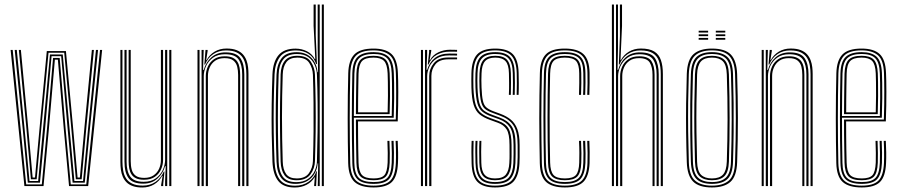

<svg xmlns="http://www.w3.org/2000/svg" viewBox="-20 -820 3968 846"><path d="M87.5 0 26.8 -600H36L95.5 -7.5H164.2L187 -252.5L213.8 -564.8H243L269.2 -251.8L291.8 -7.5H360.2L420.8 -600H430L368.5 0H284.2L261.2 -249.8L235 -557.2H221.8L195.2 -250L171.8 0ZM102.5 -15 80 -252.8 44.8 -600H54L87.8 -258L110 -22.5H148.2L170.2 -259.5L200.2 -580H256.5L286 -259L307.8 -22.5H346L368.2 -255.2L402.8 -600H412L376 -250L353.5 -15H300L277.8 -254L249.5 -572.5H207.2L178.8 -254.5L156 -15ZM116.2 -30.2 95.5 -263.2 63 -600H72L103 -270.8L123.8 -37.8H134.2L155.8 -271.8L186.2 -595H270.5L300.8 -271.5L321.8 -37.8H332L353 -269L384.8 -600H393.8L360.8 -261.2L339.8 -30.2H314.2L293.2 -264.2L263 -587.5H193.8L162.8 -264.5L141.5 -30.2Z M607 6.2Q582.5 6.2 565.4 0.1Q548.2 -6 537.5 -16.8Q526.8 -27.5 520.8 -41.8Q514.8 -56 512.6 -72.4Q510.5 -88.8 510.5 -106V-600H519.5V-107.2Q519.5 -86.8 522.9 -67.8Q526.2 -48.8 535.6 -34Q545 -19.2 562.8 -10.8Q580.5 -2.2 609 -2.2Q641.2 -2.2 665.2 -18.6Q689.2 -35 701.8 -64.2H704.8L699.2 -9.2V0H690V-5.2L696.5 -45H694.5Q681.8 -21.2 659 -7.5Q636.2 6.2 607 6.2ZM725.8 0V-600H735V0ZM614.5 -28Q593.2 -28 579.9 -34.2Q566.5 -40.5 559.4 -51.6Q552.2 -62.8 549.5 -77.6Q546.8 -92.5 546.8 -109.5V-600H556V-110Q556 -88.5 560.6 -71.9Q565.2 -55.2 578 -45.8Q590.8 -36.2 615.5 -36.2Q641.2 -36.2 657.5 -47.9Q673.8 -59.5 681.4 -77.5Q689 -95.5 689 -114.5V-600H698.5V-114.8Q698.5 -94.2 689.8 -74.1Q681 -54 662.5 -41Q644 -28 614.5 -28ZM610.8 -10.8Q564.5 -10.8 546.5 -35.2Q528.5 -59.8 528.5 -107.5V-600H537.8V-108.2Q537.8 -65 553.9 -42Q570 -19 613.2 -19Q645.8 -19 666.6 -34.2Q687.5 -49.5 697.5 -71.9Q707.5 -94.2 707.5 -115.5V-600H716.8V0H707.5V-22.2L710.2 -87.8H707.2Q699 -56.5 674.1 -33.5Q649.2 -10.5 610.8 -10.8Z M1065.5 0V-492.8Q1065.5 -513 1062.2 -531.8Q1059 -550.5 1049.8 -565.4Q1040.5 -580.2 1022.8 -589Q1005 -597.8 976 -597.8Q943.8 -597.8 919.9 -581.6Q896 -565.5 883.5 -535.8H880.5L885.5 -600H894.8V-595L888.5 -555H890.2Q902.5 -578.5 925.6 -592.4Q948.8 -606.2 978 -606.2Q1004.5 -606.2 1022.2 -599.2Q1040 -592.2 1050.5 -580.2Q1061 -568.2 1066.2 -553.6Q1071.5 -539 1073.1 -523.6Q1074.8 -508.2 1074.8 -494V0ZM850.2 0V-600H859.2V0ZM886.8 0V-485.2Q886.8 -505.8 895.4 -525.8Q904 -545.8 922.5 -558.9Q941 -572 970.5 -572Q992 -572 1005.4 -565.6Q1018.8 -559.2 1025.9 -548Q1033 -536.8 1035.6 -521.9Q1038.2 -507 1038.2 -490.5V0H1029.2V-490Q1029.2 -509 1025.2 -525.8Q1021.2 -542.5 1008.5 -553.1Q995.8 -563.8 969.5 -563.8Q943.8 -563.8 927.6 -552.1Q911.5 -540.5 903.9 -522.6Q896.2 -504.8 896.2 -485.5V0ZM868.2 0V-600H877.5L874.8 -512.2H877.8Q887 -546 911.9 -567.8Q936.8 -589.5 974.2 -589.2Q1021.8 -589.2 1039.1 -563.9Q1056.5 -538.5 1056.5 -492.5V0H1047.2V-491.8Q1047.2 -534.2 1031.6 -557.6Q1016 -581 971.8 -581Q939.2 -581 918.4 -565.8Q897.5 -550.5 887.6 -528.1Q877.8 -505.8 877.8 -484.5V0Z M1407 0H1398V-800H1407ZM1388.8 0H1380.2L1382 -100.2H1379.8Q1376 -59.2 1350 -34.5Q1324 -9.8 1282 -9.8Q1240 -9.8 1220.2 -34.5Q1200.5 -59.2 1198.5 -107.5Q1196.2 -170 1195.4 -232.2Q1194.5 -294.5 1195.2 -359Q1196 -423.5 1198.5 -492.5Q1200.5 -536.8 1220.8 -563.4Q1241 -590 1287.2 -590Q1327.5 -590 1351.5 -565.5Q1375.5 -541 1379.2 -502H1381.5L1379.8 -609.8V-800H1388.8ZM1285.5 -17.5Q1317 -17.5 1336.9 -31.5Q1356.8 -45.5 1366.4 -66.6Q1376 -87.8 1376.5 -109.8Q1378.5 -174.5 1379.2 -238Q1380 -301.5 1379.4 -364.5Q1378.8 -427.5 1376.5 -490.5Q1375.8 -512 1366.9 -533.1Q1358 -554.2 1339 -568.1Q1320 -582 1288.5 -582Q1246.2 -582 1227.6 -557.6Q1209 -533.2 1207.8 -492.5Q1205.5 -423 1204.8 -361Q1204 -299 1204.8 -237.4Q1205.5 -175.8 1207.8 -107.2Q1209 -65.5 1226.2 -41.5Q1243.5 -17.5 1285.5 -17.5ZM1287.2 -25.8Q1250 -25.8 1233.9 -47.5Q1217.8 -69.2 1216.5 -107.8Q1214.5 -177.2 1213.9 -241.6Q1213.2 -306 1214 -368.1Q1214.8 -430.2 1216.5 -492.5Q1217.8 -531.2 1235.4 -552.8Q1253 -574.2 1289.8 -574.2Q1332.8 -574.2 1349.9 -547.6Q1367 -521 1367.8 -490.8Q1370 -427.5 1370.8 -365.5Q1371.5 -303.5 1370.8 -240.1Q1370 -176.8 1367.8 -110Q1367 -77.8 1348 -51.8Q1329 -25.8 1287.2 -25.8ZM1287.5 -33.8Q1325 -33.8 1341.4 -57.2Q1357.8 -80.8 1358.8 -110Q1361 -177.5 1361.6 -241.4Q1362.2 -305.2 1361.5 -367.2Q1360.8 -429.2 1358.8 -490.5Q1357.8 -518.8 1342.8 -542.5Q1327.8 -566.2 1290 -566.2Q1257.2 -566.2 1242 -546.4Q1226.8 -526.5 1225.8 -492Q1222.5 -396.8 1222.5 -303.6Q1222.5 -210.5 1225.8 -108Q1226.8 -72.8 1240.9 -53.2Q1255 -33.8 1287.5 -33.8ZM1278.8 6.2Q1229 6.2 1206 -22.6Q1183 -51.5 1180.5 -107.2Q1178.2 -168.8 1177.2 -231.4Q1176.2 -294 1177.1 -359Q1178 -424 1180.5 -492.2Q1182.8 -547.5 1207 -576.6Q1231.2 -605.8 1282 -605.8Q1309.2 -605.8 1332.2 -594.2Q1355.2 -582.8 1367 -559.8H1369.2L1361.8 -706V-800H1371.2V-664.5L1376.5 -537.8H1373Q1362.8 -568 1339.2 -582.9Q1315.8 -597.8 1284.2 -597.8Q1233.5 -597.8 1212.5 -568.1Q1191.5 -538.5 1189.8 -492.8Q1187.2 -427.2 1186.2 -364.1Q1185.2 -301 1186.1 -237.4Q1187 -173.8 1189.8 -107.2Q1191.8 -57.5 1212.1 -29.6Q1232.5 -1.8 1280.2 -1.8Q1315.5 -1.8 1340.5 -19.8Q1365.5 -37.8 1374 -65.5H1376.2L1372.8 0H1364.2L1364.5 -5.8L1367.2 -38.5H1365.5Q1353.8 -17.8 1330.8 -5.8Q1307.8 6.2 1278.8 6.2Z M1626.2 6Q1569.5 6 1542.6 -18Q1515.8 -42 1514.2 -101.2Q1513.2 -146.5 1512.6 -196.4Q1512 -246.2 1512 -297.8Q1512 -349.2 1512.6 -400Q1513.2 -450.8 1514.5 -497.5Q1516 -554 1541.2 -580Q1566.5 -606 1625.8 -606Q1679 -606 1705 -582Q1731 -558 1733.2 -498.8Q1734 -485.5 1734.4 -464.1Q1734.8 -442.8 1734.9 -414.9Q1735 -387 1734.4 -354.1Q1733.8 -321.2 1732.5 -285.2H1557.5Q1557.5 -251.5 1557.8 -221.1Q1558 -190.8 1558.5 -162Q1559 -133.2 1559.8 -103.8Q1560.8 -64.5 1574.9 -49.1Q1589 -33.8 1626.2 -33.8Q1660.5 -33.8 1673.4 -48Q1686.2 -62.2 1688 -103.5Q1688.8 -121 1688.5 -146Q1688.2 -171 1687 -199.2H1696Q1697.2 -170 1697.5 -145.6Q1697.8 -121.2 1697 -103Q1695.2 -58 1679.8 -41.9Q1664.2 -25.8 1626.2 -25.8Q1584.8 -25.8 1568.1 -42.8Q1551.5 -59.8 1550.5 -103Q1550 -129 1549.4 -161.1Q1548.8 -193.2 1548.5 -227.5Q1548.2 -261.8 1548.2 -293.2H1723.8Q1725 -328.2 1725.4 -359.8Q1725.8 -391.2 1725.6 -417.9Q1725.5 -444.5 1725.1 -465Q1724.8 -485.5 1724.2 -498.8Q1722 -556.2 1697 -577.1Q1672 -598 1625.8 -598Q1570 -598 1547.5 -573.5Q1525 -549 1523.5 -497Q1522.2 -450 1521.6 -399.6Q1521 -349.2 1521 -298.1Q1521 -247 1521.6 -197.2Q1522.2 -147.5 1523.2 -101.8Q1524.8 -46.2 1549.1 -24.1Q1573.5 -2 1626.2 -2Q1677.8 -2 1699.8 -24Q1721.8 -46 1724.2 -101.8Q1724.8 -113 1724.9 -128.6Q1725 -144.2 1724.6 -162.4Q1724.2 -180.5 1723.2 -199.2H1732.5Q1733.8 -173.8 1734.1 -147.6Q1734.5 -121.5 1733.5 -101.2Q1731 -42.5 1706.8 -18.2Q1682.5 6 1626.2 6ZM1626.2 -9.8Q1576.2 -9.8 1555 -30.5Q1533.8 -51.2 1532.5 -102Q1531.2 -149.8 1530.8 -200.9Q1530.2 -252 1530.2 -303.6Q1530.2 -355.2 1530.9 -404.2Q1531.5 -453.2 1532.5 -496.2Q1533.8 -548.5 1555.9 -569.4Q1578 -590.2 1625.8 -590.2Q1669.8 -590.2 1691.4 -570.4Q1713 -550.5 1715.2 -497.8Q1716 -483.8 1716.5 -455.2Q1717 -426.8 1716.8 -387.2Q1716.5 -347.8 1714.8 -301.2H1539.2Q1539.2 -244 1539.8 -199.4Q1540.2 -154.8 1541.2 -102.8Q1542 -56.5 1560.5 -37.1Q1579 -17.8 1626.2 -17.8Q1669.2 -17.8 1686.6 -36Q1704 -54.2 1706 -102.5Q1706.8 -120 1706.6 -145.2Q1706.5 -170.5 1705 -199.2H1714.2Q1715.5 -172.5 1715.8 -146.8Q1716 -121 1715.2 -102.2Q1712.8 -49.8 1693.2 -29.8Q1673.8 -9.8 1626.2 -9.8ZM1539.2 -309H1706Q1707.2 -349.8 1707.5 -387.5Q1707.8 -425.2 1707.2 -454.2Q1706.8 -483.2 1706 -497.2Q1704.2 -545 1685.6 -563.6Q1667 -582.2 1625.8 -582.2Q1582.2 -582.2 1562.5 -563.4Q1542.8 -544.5 1541.5 -496Q1540.5 -459.5 1540 -410Q1539.5 -360.5 1539.2 -309ZM1548.2 -317Q1548.5 -344.8 1548.6 -373.8Q1548.8 -402.8 1549.4 -433.2Q1550 -463.8 1550.5 -495.8Q1551.8 -539.8 1568.8 -557Q1585.8 -574.2 1625.8 -574.2Q1662.5 -574.2 1678.9 -557.6Q1695.2 -541 1697 -497Q1697.5 -484.2 1698 -458.2Q1698.5 -432.2 1698.4 -396.2Q1698.2 -360.2 1696.8 -317ZM1557.8 -325H1688Q1689.2 -363.8 1689.4 -398.2Q1689.5 -432.8 1689 -458.5Q1688.5 -484.2 1688 -496.8Q1686.2 -537 1672 -551.6Q1657.8 -566.2 1625.8 -566.2Q1589.8 -566.2 1575.2 -550.8Q1560.8 -535.2 1559.8 -495.5Q1559.2 -468.5 1558.8 -441.6Q1558.2 -414.8 1558 -386.2Q1557.8 -357.8 1557.8 -325Z M1852.8 0V-600H1862V-577.8L1859.2 -512.2H1862.2Q1872 -545.5 1896.6 -564.8Q1921.2 -584 1959.2 -584Q1968.5 -584 1977.8 -583.9Q1987 -583.8 1994 -583.5V-575.2Q1986.8 -575.5 1977.1 -575.6Q1967.5 -575.8 1958.2 -575.8Q1924.8 -575.8 1903.5 -561.6Q1882.2 -547.5 1872.2 -526.4Q1862.2 -505.2 1862.2 -484.5V0ZM1834.8 0V-600H1843.8V0ZM1871.2 0V-485.2Q1871.2 -516.5 1891.5 -541.6Q1911.8 -566.8 1955.5 -566.8Q1965 -566.8 1974.9 -566.8Q1984.8 -566.8 1994 -566.8V-558.5Q1984.8 -558.5 1974.9 -558.5Q1965 -558.5 1955.5 -558.5Q1916.2 -558.5 1898.5 -536.5Q1880.8 -514.5 1880.8 -485.5V0ZM1865 -535.8 1870.8 -590.8V-600H1880.2V-595.5L1873 -555H1874.8Q1886.5 -577.5 1910.8 -589.1Q1935 -600.8 1962 -600.8Q1969 -600.8 1976.8 -600.6Q1984.5 -600.5 1994 -600.2V-592Q1985.5 -592.2 1977.8 -592.4Q1970 -592.5 1962.5 -592.5Q1930.2 -592.5 1905.4 -579Q1880.5 -565.5 1868 -535.8Z M2161 6Q2107.8 6 2083.6 -18.8Q2059.5 -43.5 2058 -101.2Q2057.5 -125.2 2057.2 -149.1Q2057 -173 2058.2 -199.2H2066.8Q2065.8 -173 2065.9 -148Q2066 -123 2066.5 -101.8Q2067.8 -48.2 2089.8 -25.1Q2111.8 -2 2161 -2Q2213.2 -2 2235.4 -25.6Q2257.5 -49.2 2259.8 -100.5Q2260.8 -115 2260.9 -127.8Q2261 -140.5 2260.9 -153.5Q2260.8 -166.5 2260.8 -181.5Q2260.8 -239.5 2242.2 -267.6Q2223.8 -295.8 2183.8 -310.2L2150.8 -322.5Q2129.8 -330 2117.8 -339.5Q2105.8 -349 2100.1 -370.2Q2094.5 -391.5 2092.8 -434.2Q2092.2 -450.2 2092.2 -464.5Q2092.2 -478.8 2092.8 -496.8Q2094.5 -538.2 2110.4 -556.2Q2126.2 -574.2 2162.2 -574.2Q2198.2 -574.2 2214.1 -556.5Q2230 -538.8 2231 -497.5Q2231.5 -480.2 2231.6 -456.5Q2231.8 -432.8 2230.8 -402H2222.2Q2223.5 -431 2223.2 -454.5Q2223 -478 2222.5 -497Q2221.8 -535 2207.4 -550.6Q2193 -566.2 2162.2 -566.2Q2131 -566.2 2117 -550.1Q2103 -534 2101.8 -496.8Q2101.2 -478.8 2101.1 -466.1Q2101 -453.5 2101.8 -434.2Q2103.2 -396 2107.8 -376.1Q2112.2 -356.2 2123 -346.9Q2133.8 -337.5 2153.5 -330L2186 -318Q2212 -308.2 2230.6 -293.1Q2249.2 -278 2259.4 -251.6Q2269.5 -225.2 2269.5 -181.5Q2269.5 -166.5 2269.6 -153.4Q2269.8 -140.2 2269.6 -127.5Q2269.5 -114.8 2268.8 -100.2Q2266.2 -46.2 2242.8 -20.1Q2219.2 6 2161 6ZM2161 -9.8Q2114.8 -9.8 2095.5 -32Q2076.2 -54.2 2075.2 -102Q2074.8 -125.2 2074.4 -147.9Q2074 -170.5 2075.2 -199.2H2084Q2082.5 -169.5 2083 -144.9Q2083.5 -120.2 2083.8 -102.2Q2084.8 -57 2102.6 -37.4Q2120.5 -17.8 2161 -17.8Q2205 -17.8 2222.5 -38.5Q2240 -59.2 2242 -101Q2243 -122.8 2242.9 -140.6Q2242.8 -158.5 2242.8 -181.5Q2242.8 -235.2 2227 -259.1Q2211.2 -283 2178.8 -294.8L2145.2 -306.8Q2119.5 -316.2 2104.8 -328.5Q2090 -340.8 2083.4 -365Q2076.8 -389.2 2075 -434Q2074.2 -454 2074.5 -466.8Q2074.8 -479.5 2075 -497Q2076.2 -545.8 2095.9 -568Q2115.5 -590.2 2162.2 -590.2Q2207.2 -590.2 2227 -568.9Q2246.8 -547.5 2248 -498Q2248.5 -477.2 2248.8 -455Q2249 -432.8 2248 -402H2239.2Q2240.5 -435 2240.2 -457.4Q2240 -479.8 2239.5 -498Q2238.5 -543.2 2220.5 -562.8Q2202.5 -582.2 2162.2 -582.2Q2120.8 -582.2 2102.9 -562Q2085 -541.8 2084 -497Q2083.5 -479 2083.4 -466.5Q2083.2 -454 2084 -434Q2085.8 -389 2092.2 -366.2Q2098.8 -343.5 2112.1 -333.1Q2125.5 -322.8 2147.8 -314.5L2181.2 -302.2Q2216.8 -289.5 2234.2 -264Q2251.8 -238.5 2251.8 -181.5Q2251.8 -158.8 2251.9 -140.6Q2252 -122.5 2251 -100.8Q2248.5 -54.2 2229 -32Q2209.5 -9.8 2161 -9.8ZM2161 -25.8Q2126.2 -25.8 2109.8 -43.1Q2093.2 -60.5 2092.2 -102.8Q2092 -122.8 2091.6 -147.4Q2091.2 -172 2092.5 -199.2H2101Q2100 -176.2 2100.1 -151.2Q2100.2 -126.2 2100.8 -103.2Q2101.5 -66 2115.6 -49.9Q2129.8 -33.8 2161 -33.8Q2195.5 -33.8 2209 -50.9Q2222.5 -68 2224.2 -101.5Q2225.5 -122.8 2225.2 -140.9Q2225 -159 2225 -181.5Q2225 -230 2212.2 -250Q2199.5 -270 2173.5 -279.2L2139.5 -291.5Q2110.8 -301.8 2093.1 -316.2Q2075.5 -330.8 2067 -358.1Q2058.5 -385.5 2057.2 -433.8Q2056.5 -455 2056.8 -469.8Q2057 -484.5 2057.2 -497.2Q2058.5 -554.5 2082.4 -580.2Q2106.2 -606 2162.2 -606Q2215.8 -606 2239.8 -581.2Q2263.8 -556.5 2265.2 -498.8Q2265.8 -479.2 2266 -453.5Q2266.2 -427.8 2265 -402H2256.5Q2257.5 -428.2 2257.4 -452.8Q2257.2 -477.2 2256.8 -498.2Q2255.2 -551.5 2233.4 -574.8Q2211.5 -598 2162.2 -598Q2110.8 -598 2089.1 -574Q2067.5 -550 2066 -497.2Q2065.8 -478.2 2065.6 -465.8Q2065.5 -453.2 2066 -433.8Q2067.8 -387.2 2075.2 -361.6Q2082.8 -336 2098.9 -322.5Q2115 -309 2142.2 -299.2L2176 -287Q2208.5 -275.5 2221.2 -252.4Q2234 -229.2 2234 -181.5Q2234 -168.5 2234.1 -155.6Q2234.2 -142.8 2234.1 -129.4Q2234 -116 2233.2 -101.2Q2231.2 -62.5 2215.2 -44.1Q2199.2 -25.8 2161 -25.8Z M2468.8 6Q2413.5 6 2386.8 -17.9Q2360 -41.8 2358.5 -101.2Q2357.5 -146.5 2356.9 -196.4Q2356.2 -246.2 2356.2 -297.8Q2356.2 -349.2 2356.9 -400Q2357.5 -450.8 2358.8 -497.5Q2360.2 -554.5 2384.9 -580.2Q2409.5 -606 2468.5 -606Q2524.2 -606 2550.5 -581.9Q2576.8 -557.8 2577.8 -498.8Q2577.8 -479 2577.9 -453.6Q2578 -428.2 2576.8 -402H2567.5Q2568.8 -426.2 2568.9 -451.6Q2569 -477 2568.5 -498.5Q2567.8 -552.2 2544.6 -575.1Q2521.5 -598 2468.5 -598Q2413.5 -598 2391.4 -573.9Q2369.2 -549.8 2367.8 -497Q2366.5 -449.8 2365.9 -399.6Q2365.2 -349.5 2365.2 -298.4Q2365.2 -247.2 2365.9 -197.5Q2366.5 -147.8 2367.5 -101.8Q2369 -46.8 2393.1 -24.4Q2417.2 -2 2468.8 -2Q2521.2 -2 2544 -24.6Q2566.8 -47.2 2568.5 -101.5Q2569.2 -122.5 2569.1 -145.5Q2569 -168.5 2567.5 -199.2H2576.8Q2578 -174 2578.2 -150.5Q2578.5 -127 2577.8 -101.2Q2575.5 -44 2550.9 -19Q2526.2 6 2468.8 6ZM2468.8 -9.8Q2420.5 -9.8 2399.1 -30.9Q2377.8 -52 2376.8 -102Q2375.8 -149.8 2375.1 -201Q2374.5 -252.2 2374.5 -303.8Q2374.5 -355.2 2375.1 -404.4Q2375.8 -453.5 2376.8 -496.5Q2378 -550 2400 -570.1Q2422 -590.2 2468.5 -590.2Q2517 -590.2 2537.9 -569.4Q2558.8 -548.5 2559.5 -498Q2559.8 -479.8 2559.8 -455Q2559.8 -430.2 2558.5 -402H2549.2Q2550.8 -431 2550.6 -456.1Q2550.5 -481.2 2550.2 -498Q2550 -545.2 2531 -563.8Q2512 -582.2 2468.5 -582.2Q2425.8 -582.2 2406.4 -563.8Q2387 -545.2 2385.8 -496Q2384.8 -457.5 2384.1 -409.9Q2383.5 -362.2 2383.4 -310.2Q2383.2 -258.2 2383.8 -205.5Q2384.2 -152.8 2385.5 -103.8Q2386.5 -55.8 2405.6 -36.8Q2424.8 -17.8 2468.8 -17.8Q2512.5 -17.8 2530.6 -36.5Q2548.8 -55.2 2550.2 -102Q2551 -122.2 2550.9 -145.4Q2550.8 -168.5 2549.2 -199.2H2558.5Q2560 -166 2560.1 -143.9Q2560.2 -121.8 2559.5 -102Q2557.2 -51.5 2537.2 -30.6Q2517.2 -9.8 2468.8 -9.8ZM2468.8 -25.8Q2429.5 -25.8 2412.6 -42.6Q2395.8 -59.5 2394.8 -104Q2393.8 -149 2393.1 -198.2Q2392.5 -247.5 2392.5 -298.2Q2392.5 -349 2393.1 -399Q2393.8 -449 2394.8 -495.8Q2396 -540.2 2412.5 -557.2Q2429 -574.2 2468.5 -574.2Q2508.2 -574.2 2524.6 -557.4Q2541 -540.5 2541.2 -497.5Q2541.5 -477 2541.5 -453.8Q2541.5 -430.5 2540.2 -402H2531.2Q2532.5 -431.8 2532.4 -455Q2532.2 -478.2 2532.2 -497.2Q2532 -535.8 2518.4 -551Q2504.8 -566.2 2468.5 -566.2Q2433 -566.2 2419 -551Q2405 -535.8 2404 -495.5Q2403 -453.2 2402.4 -406.4Q2401.8 -359.5 2401.8 -309.4Q2401.8 -259.2 2402.2 -207.4Q2402.8 -155.5 2404 -103.8Q2405 -64.8 2418.8 -49.2Q2432.5 -33.8 2468.8 -33.8Q2504.5 -33.8 2517.8 -49Q2531 -64.2 2532.2 -103.2Q2532.8 -124.5 2532.8 -146.5Q2532.8 -168.5 2531.2 -199.2H2540.2Q2541.8 -168.2 2541.9 -145.1Q2542 -122 2541.2 -102.8Q2539.8 -59.5 2524 -42.6Q2508.2 -25.8 2468.8 -25.8Z M2891.5 0V-492.8Q2891.5 -526.8 2883.8 -550.1Q2876 -573.5 2856.5 -585.6Q2837 -597.8 2802 -597.8Q2770 -597.8 2745.9 -581.6Q2721.8 -565.5 2709.5 -535.8H2706.8L2711.5 -660.8V-800H2720.8V-705L2714 -555H2715.8Q2728 -578.5 2751.4 -592.4Q2774.8 -606.2 2804 -606.2Q2841.8 -606.2 2862.8 -593.1Q2883.8 -580 2892.2 -555Q2900.8 -530 2900.8 -494V0ZM2676.2 0V-800H2685.2V0ZM2712.5 0V-485.2Q2712.5 -505.8 2721.2 -525.8Q2730 -545.8 2748.5 -558.9Q2767 -572 2796.5 -572Q2836.2 -572 2850.2 -550.9Q2864.2 -529.8 2864.2 -490.5V0H2855.2V-490Q2855.2 -524.2 2843.2 -544Q2831.2 -563.8 2795.5 -563.8Q2769.8 -563.8 2753.5 -552.1Q2737.2 -540.5 2729.5 -522.6Q2721.8 -504.8 2721.8 -485.5V0ZM2694.2 0V-800H2703V-605.2L2701 -512.2H2703.8Q2713.2 -547.2 2738.1 -568.4Q2763 -589.5 2800.2 -589.2Q2850 -589.2 2866.2 -563.2Q2882.5 -537.2 2882.5 -492.5V0H2873.2V-491.8Q2873.2 -534.8 2857.6 -557.9Q2842 -581 2797.8 -581Q2765.5 -581 2744.6 -565.5Q2723.8 -550 2713.6 -527.6Q2703.5 -505.2 2703.5 -484.5V0Z M3117 6Q3059.8 6 3033.9 -20.2Q3008 -46.5 3006.2 -105.5Q3004 -172.2 3003.2 -235.8Q3002.5 -299.2 3003.2 -363.2Q3004 -427.2 3006.2 -494.8Q3008.5 -557.2 3036.1 -581.6Q3063.8 -606 3117 -606Q3175 -606 3200.4 -579.5Q3225.8 -553 3228 -493.8Q3231.2 -394.2 3231.4 -300Q3231.5 -205.8 3228 -104.8Q3225.8 -42.8 3198.2 -18.4Q3170.8 6 3117 6ZM3117 -2Q3164.8 -2 3190.8 -23.9Q3216.8 -45.8 3218.8 -104.8Q3222.2 -206 3222.2 -298.9Q3222.2 -391.8 3218.8 -493.2Q3217.2 -547.5 3194.2 -572.8Q3171.2 -598 3117 -598Q3066.2 -598 3041.6 -574.2Q3017 -550.5 3015 -492.2Q3013 -432.2 3012.2 -369.8Q3011.5 -307.2 3012.2 -241.4Q3013 -175.5 3015.2 -105Q3017 -46.5 3042.8 -24.2Q3068.5 -2 3117 -2ZM3117 -9.8Q3069.2 -9.8 3047.6 -32.6Q3026 -55.5 3024.2 -107.5Q3022.2 -167.2 3021.5 -230.9Q3020.8 -294.5 3021.4 -360.2Q3022 -426 3024.2 -492.5Q3026 -546.5 3048.5 -568.4Q3071 -590.2 3117 -590.2Q3161.8 -590.2 3184.9 -569.1Q3208 -548 3209.8 -494.2Q3211.8 -429.5 3212.5 -366.1Q3213.2 -302.8 3212.6 -238.5Q3212 -174.2 3209.8 -107Q3208.2 -53.5 3185.8 -31.6Q3163.2 -9.8 3117 -9.8ZM3117 -17.8Q3158.5 -17.8 3178.9 -37.8Q3199.2 -57.8 3200.8 -107.2Q3203.8 -195.2 3204 -292.2Q3204.2 -389.2 3200.8 -492Q3199.2 -542.2 3178.8 -562.2Q3158.2 -582.2 3117 -582.2Q3075.5 -582.2 3055.2 -562Q3035 -541.8 3033.2 -492.2Q3031.5 -434 3030.6 -371.5Q3029.8 -309 3030.4 -242.9Q3031 -176.8 3033.2 -107.2Q3035 -56.8 3055.9 -37.2Q3076.8 -17.8 3117 -17.8ZM3117 -25.8Q3081.8 -25.8 3062.8 -43.2Q3043.8 -60.8 3042.2 -107.5Q3040.2 -172.5 3039.5 -235.6Q3038.8 -298.8 3039.5 -362.4Q3040.2 -426 3042.2 -491.8Q3043.8 -536.8 3061.8 -555.5Q3079.8 -574.2 3117 -574.2Q3152.5 -574.2 3171.4 -556.6Q3190.2 -539 3191.8 -492Q3194.8 -397.2 3194.9 -300.5Q3195 -203.8 3191.8 -107.8Q3190.2 -62.2 3172 -44Q3153.8 -25.8 3117 -25.8ZM3117 -33.8Q3150.5 -33.8 3165.9 -51Q3181.2 -68.2 3182.5 -108Q3185.5 -199 3185.8 -293.6Q3186 -388.2 3182.5 -491.8Q3181.2 -534 3165 -550.1Q3148.8 -566.2 3117 -566.2Q3083.5 -566.2 3068.1 -548.8Q3052.8 -531.2 3051.5 -491.2Q3049.5 -426.5 3048.8 -364.4Q3048 -302.2 3048.8 -239.1Q3049.5 -176 3051.5 -107.8Q3052.8 -65.8 3069.1 -49.8Q3085.5 -33.8 3117 -33.8ZM3134 -676.8V-684.5H3175.8V-676.8ZM3058.5 -645V-653H3100.2V-645ZM3058.5 -660.8V-668.8H3100.2V-660.8ZM3058.5 -676.8V-684.5H3100.2V-676.8ZM3134 -645V-653H3175.8V-645ZM3134 -660.8V-668.8H3175.8V-660.8Z M3551.5 0V-492.8Q3551.5 -513 3548.2 -531.8Q3545 -550.5 3535.8 -565.4Q3526.5 -580.2 3508.8 -589Q3491 -597.8 3462 -597.8Q3429.8 -597.8 3405.9 -581.6Q3382 -565.5 3369.5 -535.8H3366.5L3371.5 -600H3380.8V-595L3374.5 -555H3376.2Q3388.5 -578.5 3411.6 -592.4Q3434.8 -606.2 3464 -606.2Q3490.5 -606.2 3508.2 -599.2Q3526 -592.2 3536.5 -580.2Q3547 -568.2 3552.2 -553.6Q3557.5 -539 3559.1 -523.6Q3560.8 -508.2 3560.8 -494V0ZM3336.2 0V-600H3345.2V0ZM3372.8 0V-485.2Q3372.8 -505.8 3381.4 -525.8Q3390 -545.8 3408.5 -558.9Q3427 -572 3456.5 -572Q3478 -572 3491.4 -565.6Q3504.8 -559.2 3511.9 -548Q3519 -536.8 3521.6 -521.9Q3524.2 -507 3524.2 -490.5V0H3515.2V-490Q3515.2 -509 3511.2 -525.8Q3507.2 -542.5 3494.5 -553.1Q3481.8 -563.8 3455.5 -563.8Q3429.8 -563.8 3413.6 -552.1Q3397.5 -540.5 3389.9 -522.6Q3382.2 -504.8 3382.2 -485.5V0ZM3354.2 0V-600H3363.5L3360.8 -512.2H3363.8Q3373 -546 3397.9 -567.8Q3422.8 -589.5 3460.2 -589.2Q3507.8 -589.2 3525.1 -563.9Q3542.5 -538.5 3542.5 -492.5V0H3533.2V-491.8Q3533.2 -534.2 3517.6 -557.6Q3502 -581 3457.8 -581Q3425.2 -581 3404.4 -565.8Q3383.5 -550.5 3373.6 -528.1Q3363.8 -505.8 3363.8 -484.5V0Z M3777 6Q3720.2 6 3693.4 -18Q3666.5 -42 3665 -101.2Q3664 -146.5 3663.4 -196.4Q3662.8 -246.2 3662.8 -297.8Q3662.8 -349.2 3663.4 -400Q3664 -450.8 3665.2 -497.5Q3666.8 -554 3692 -580Q3717.2 -606 3776.5 -606Q3829.8 -606 3855.8 -582Q3881.8 -558 3884 -498.8Q3884.8 -485.5 3885.1 -464.1Q3885.5 -442.8 3885.6 -414.9Q3885.8 -387 3885.1 -354.1Q3884.5 -321.2 3883.2 -285.2H3708.2Q3708.2 -251.5 3708.5 -221.1Q3708.8 -190.8 3709.2 -162Q3709.8 -133.2 3710.5 -103.8Q3711.5 -64.5 3725.6 -49.1Q3739.8 -33.8 3777 -33.8Q3811.2 -33.8 3824.1 -48Q3837 -62.2 3838.8 -103.5Q3839.5 -121 3839.2 -146Q3839 -171 3837.8 -199.2H3846.8Q3848 -170 3848.2 -145.6Q3848.5 -121.2 3847.8 -103Q3846 -58 3830.5 -41.9Q3815 -25.8 3777 -25.8Q3735.5 -25.8 3718.9 -42.8Q3702.2 -59.8 3701.2 -103Q3700.8 -129 3700.1 -161.1Q3699.5 -193.2 3699.2 -227.5Q3699 -261.8 3699 -293.2H3874.5Q3875.8 -328.2 3876.1 -359.8Q3876.5 -391.2 3876.4 -417.9Q3876.2 -444.5 3875.9 -465Q3875.5 -485.5 3875 -498.8Q3872.8 -556.2 3847.8 -577.1Q3822.8 -598 3776.5 -598Q3720.8 -598 3698.2 -573.5Q3675.8 -549 3674.2 -497Q3673 -450 3672.4 -399.6Q3671.8 -349.2 3671.8 -298.1Q3671.8 -247 3672.4 -197.2Q3673 -147.5 3674 -101.8Q3675.5 -46.2 3699.9 -24.1Q3724.2 -2 3777 -2Q3828.5 -2 3850.5 -24Q3872.5 -46 3875 -101.8Q3875.5 -113 3875.6 -128.6Q3875.8 -144.2 3875.4 -162.4Q3875 -180.5 3874 -199.2H3883.2Q3884.5 -173.8 3884.9 -147.6Q3885.2 -121.5 3884.2 -101.2Q3881.8 -42.5 3857.5 -18.2Q3833.2 6 3777 6ZM3777 -9.8Q3727 -9.8 3705.8 -30.5Q3684.5 -51.2 3683.2 -102Q3682 -149.8 3681.5 -200.9Q3681 -252 3681 -303.6Q3681 -355.2 3681.6 -404.2Q3682.2 -453.2 3683.2 -496.2Q3684.5 -548.5 3706.6 -569.4Q3728.8 -590.2 3776.5 -590.2Q3820.5 -590.2 3842.1 -570.4Q3863.8 -550.5 3866 -497.8Q3866.8 -483.8 3867.2 -455.2Q3867.8 -426.8 3867.5 -387.2Q3867.2 -347.8 3865.5 -301.2H3690Q3690 -244 3690.5 -199.4Q3691 -154.8 3692 -102.8Q3692.8 -56.5 3711.2 -37.1Q3729.8 -17.8 3777 -17.8Q3820 -17.8 3837.4 -36Q3854.8 -54.2 3856.8 -102.5Q3857.5 -120 3857.4 -145.2Q3857.2 -170.5 3855.8 -199.2H3865Q3866.2 -172.5 3866.5 -146.8Q3866.8 -121 3866 -102.2Q3863.5 -49.8 3844 -29.8Q3824.5 -9.8 3777 -9.8ZM3690 -309H3856.8Q3858 -349.8 3858.2 -387.5Q3858.5 -425.2 3858 -454.2Q3857.5 -483.2 3856.8 -497.2Q3855 -545 3836.4 -563.6Q3817.8 -582.2 3776.5 -582.2Q3733 -582.2 3713.2 -563.4Q3693.5 -544.5 3692.2 -496Q3691.2 -459.5 3690.8 -410Q3690.2 -360.5 3690 -309ZM3699 -317Q3699.2 -344.8 3699.4 -373.8Q3699.5 -402.8 3700.1 -433.2Q3700.8 -463.8 3701.2 -495.8Q3702.5 -539.8 3719.5 -557Q3736.5 -574.2 3776.5 -574.2Q3813.2 -574.2 3829.6 -557.6Q3846 -541 3847.8 -497Q3848.2 -484.2 3848.8 -458.2Q3849.2 -432.2 3849.1 -396.2Q3849 -360.2 3847.5 -317ZM3708.5 -325H3838.8Q3840 -363.8 3840.1 -398.2Q3840.2 -432.8 3839.8 -458.5Q3839.2 -484.2 3838.8 -496.8Q3837 -537 3822.8 -551.6Q3808.5 -566.2 3776.5 -566.2Q3740.5 -566.2 3726 -550.8Q3711.5 -535.2 3710.5 -495.5Q3710 -468.5 3709.5 -441.6Q3709 -414.8 3708.8 -386.2Q3708.5 -357.8 3708.5 -325Z"/></svg>

Font: Big Shoulders Inline Display Thin Light
Style: Regular
Weight: 300
Version: Version 2.002